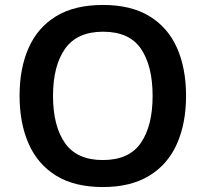

<svg xmlns="http://www.w3.org/2000/svg" viewBox="-20 -838 830 775"><path d="M731 -451Q731 -341 694.5 -258Q658 -175 583 -129Q508 -83 395 -83Q281 -83 206.5 -129Q132 -175 95.5 -258Q59 -341 59 -452Q59 -562 95.5 -644.5Q132 -727 206.5 -772.5Q281 -818 396 -818Q509 -818 583.5 -772.5Q658 -727 694.5 -644.5Q731 -562 731 -451ZM194 -451Q194 -330 242 -261Q290 -192 395 -192Q501 -192 548.5 -261Q596 -330 596 -451Q596 -572 549 -641Q502 -710 396 -710Q291 -710 242.5 -641Q194 -572 194 -451Z"/></svg>

Font: Noto Sans Telugu UI SemiBold
Style: Regular
Weight: 600
Designer: Jelle Bosma - Monotype Design Team
Foundry: Monotype Imaging Inc.
Version: Version 2.005; ttfautohint (v1.8.4.7-5d5b)